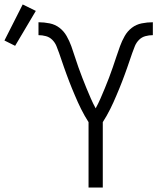

<svg xmlns="http://www.w3.org/2000/svg" viewBox="-130 -843 750 863"><path d="M268 0V-294Q259 -308 250.5 -323Q242 -338 234.5 -353Q227 -368 220 -383.5Q213 -399 206.5 -414.5Q200 -430 193.5 -445.5Q187 -461 181 -477Q175 -493 169 -509Q163 -525 157.5 -541Q152 -557 146.5 -573Q141 -589 135.5 -605Q130 -621 123.5 -636.5Q117 -652 105 -664Q93 -676 76.5 -680.5Q60 -685 43 -685V-743Q68 -743 93 -738Q118 -733 137.5 -718Q157 -703 169.5 -681Q182 -659 190.5 -635.5Q199 -612 206.5 -588Q214 -564 222.5 -540.5Q231 -517 240 -493.5Q249 -470 258.5 -447Q268 -424 278 -401Q288 -378 300 -356Q312 -378 322 -401Q332 -424 341.5 -447Q351 -470 360 -493.5Q369 -517 377 -540.5Q385 -564 393 -588Q401 -612 409.5 -635.5Q418 -659 430.5 -681Q443 -703 462.5 -718Q482 -733 507 -738Q532 -743 557 -743V-685Q540 -685 523.5 -680.5Q507 -676 495 -664Q483 -652 476.5 -636.5Q470 -621 464.5 -605Q459 -589 453.5 -573Q448 -557 442.5 -541Q437 -525 431 -509Q425 -493 419 -477Q413 -461 406.5 -445.5Q400 -430 393.5 -414.5Q387 -399 380 -383.5Q373 -368 365.5 -353Q358 -338 349.5 -323Q341 -308 332 -294V0ZM-62 -637 -110 -661 -28 -823 31 -794Z"/></svg>

Font: Iosevka Light Extended
Style: Regular
Weight: 300
Width: 7
Monospace: yes
Designer: Belleve Invis
Foundry: Belleve Invis
Version: Version 32.5.0; ttfautohint (v1.8.4)